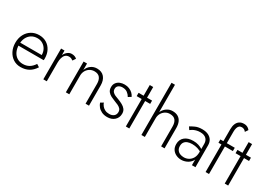

<svg xmlns="http://www.w3.org/2000/svg" viewBox="-1 -1544 3219 2319"><g transform="rotate(30 1608.5 -384.5)"><path d="M252 -6Q317 -6 365 -32.5Q413 -59 449 -115L410 -140Q381 -95 344 -73.5Q307 -52 258 -52Q211 -52 176 -74.5Q141 -97 122 -138Q103 -179 103 -234Q103 -288 122.5 -327.5Q142 -367 177 -389Q212 -411 260 -411Q301 -411 333.5 -391.5Q366 -372 385 -337.5Q404 -303 404 -259Q404 -251 402 -243.5Q400 -236 398 -231L418 -260H84V-218H455Q456 -223 456.5 -229.5Q457 -236 457 -241Q457 -304 432 -352Q407 -400 362.5 -427Q318 -454 260 -454Q199 -454 152.5 -425.5Q106 -397 79.5 -346.5Q53 -296 53 -231Q53 -166 79 -115Q105 -64 149.5 -35Q194 -6 252 -6Z M615 -445H567V-16H615ZM758 -388 785 -428Q770 -442 752 -448Q734 -454 713 -454Q680 -454 652.5 -431Q625 -408 609 -368Q593 -328 593 -277H615Q615 -313 623.5 -343Q632 -373 651 -391Q670 -409 702 -409Q719 -409 731.5 -403.5Q744 -398 758 -388Z M1156 -292V-16H1204V-298Q1204 -369 1168.5 -411.5Q1133 -454 1066 -454Q1019 -454 983 -428Q947 -402 929 -355V-445H881V-16H929V-277Q929 -314 945.5 -344Q962 -374 990.5 -391.5Q1019 -409 1055 -409Q1107 -409 1131.5 -378Q1156 -347 1156 -292Z M1340 -138 1301 -115Q1310 -88 1330 -63Q1350 -38 1383 -22Q1416 -6 1461 -6Q1523 -6 1561.5 -41Q1600 -76 1600 -132Q1600 -168 1582 -191.5Q1564 -215 1534.5 -231Q1505 -247 1471 -260Q1444 -269 1421 -279.5Q1398 -290 1384 -306Q1370 -322 1370 -348Q1370 -378 1392 -394Q1414 -410 1445 -410Q1488 -410 1515 -389.5Q1542 -369 1557 -341L1597 -365Q1586 -390 1565.5 -409.5Q1545 -429 1516 -441Q1487 -453 1451 -453Q1417 -453 1388 -441.5Q1359 -430 1340.5 -405.5Q1322 -381 1322 -345Q1322 -306 1340.5 -282.5Q1359 -259 1387 -245Q1415 -231 1444 -220Q1472 -210 1496.5 -198.5Q1521 -187 1536 -170Q1551 -153 1551 -126Q1551 -91 1527 -71Q1503 -51 1464 -51Q1430 -51 1405.5 -63Q1381 -75 1365 -94.5Q1349 -114 1340 -138Z M1645 -450V-404H1833V-450ZM1715 -599V-21H1763V-599Z M1977 -754H1929V-26H1977ZM2204 -302V-26H2252V-308Q2252 -358 2236.5 -393Q2221 -428 2190 -446.5Q2159 -465 2114 -465Q2070 -465 2035 -441.5Q2000 -418 1980 -378.5Q1960 -339 1960 -287H1977Q1977 -324 1993.5 -353.5Q2010 -383 2038.5 -401Q2067 -419 2103 -419Q2156 -419 2180 -388Q2204 -357 2204 -302Z M2398 -144Q2398 -177 2413 -197.5Q2428 -218 2454.5 -228Q2481 -238 2517 -238Q2556 -238 2592 -227.5Q2628 -217 2660 -195V-225Q2651 -234 2631.5 -246Q2612 -258 2582 -268Q2552 -278 2510 -278Q2435 -278 2391.5 -241.5Q2348 -205 2348 -142Q2348 -97 2368.5 -67Q2389 -37 2422.5 -21.5Q2456 -6 2493 -6Q2530 -6 2566.5 -22Q2603 -38 2627 -70.5Q2651 -103 2651 -153L2640 -195Q2640 -147 2621.5 -114.5Q2603 -82 2572.5 -65Q2542 -48 2506 -48Q2476 -48 2451.5 -58.5Q2427 -69 2412.5 -90.5Q2398 -112 2398 -144ZM2400 -366Q2412 -376 2430 -386Q2448 -396 2473 -403.5Q2498 -411 2530 -411Q2561 -411 2582.5 -402.5Q2604 -394 2616.5 -380Q2629 -366 2634.5 -349Q2640 -332 2640 -313V-15H2689V-320Q2689 -363 2670 -392.5Q2651 -422 2616.5 -438Q2582 -454 2534 -454Q2477 -454 2438.5 -436.5Q2400 -419 2375 -403Z M2782 -456V-410H2983V-456ZM2992 -683 3019 -723Q3013 -732 3001.5 -741.5Q2990 -751 2974.5 -757Q2959 -763 2938 -763Q2899 -763 2874 -745.5Q2849 -728 2836.5 -697Q2824 -666 2824 -622V-26H2872V-616Q2872 -645 2878.5 -667.5Q2885 -690 2898.5 -702Q2912 -714 2935 -714Q2952 -714 2967 -706Q2982 -698 2992 -683Z M3024 -450V-404H3212V-450ZM3094 -599V-21H3142V-599Z"/></g></svg>

Font: SpinnyJost
Style: Regular
Weight: 300
Version: Version 3.710